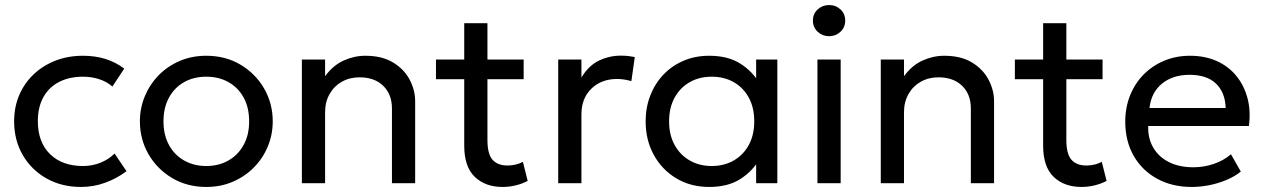

<svg xmlns="http://www.w3.org/2000/svg" viewBox="-20 -726 5009 761"><path d="M301.5 15Q224 15 164 -19Q104 -53 70 -111.8Q36 -170.5 36 -245Q36 -301.5 56.2 -349Q76.5 -396.5 113.5 -431.5Q150.5 -466.5 200.2 -485.8Q250 -505 309 -505Q357 -505 397.5 -492.5Q438 -480 472.5 -454L425.5 -383Q403 -402.5 373 -412.2Q343 -422 309.5 -422Q254.5 -422 214.2 -401.2Q174 -380.5 152 -341Q130 -301.5 130 -246Q130 -162.5 178.2 -115.2Q226.5 -68 309 -68Q347 -68 380 -81.8Q413 -95.5 434 -117.5L481.5 -47.5Q443 -18.5 397 -1.8Q351 15 301.5 15Z M797.5 15Q721.5 15 662 -20.5Q602.5 -56 568.5 -115Q534.5 -174 534.5 -245Q534.5 -297.5 554 -344.5Q573.5 -391.5 609 -427.8Q644.5 -464 692.5 -484.5Q740.5 -505 797.5 -505Q874 -505 933.5 -469.5Q993 -434 1027 -375Q1061 -316 1061 -245Q1061 -192.5 1041.5 -145.5Q1022 -98.5 986.5 -62.5Q951 -26.5 903 -5.8Q855 15 797.5 15ZM797.5 -68Q847 -68 885.2 -89.8Q923.5 -111.5 945.5 -151.2Q967.5 -191 967.5 -245Q967.5 -299.5 945.8 -339.2Q924 -379 885.5 -400.5Q847 -422 797.5 -422Q748 -422 709.8 -400.5Q671.5 -379 649.8 -339.2Q628 -299.5 628 -245Q628 -191 649.8 -151.2Q671.5 -111.5 710 -89.8Q748.5 -68 797.5 -68Z M1176.5 0V-490H1268.5V-424Q1300 -467 1342 -486Q1384 -505 1428 -505Q1494.5 -505 1538.2 -478.2Q1582 -451.5 1603.8 -410Q1625.5 -368.5 1625.5 -325V0H1533.5V-296.5Q1533.5 -352 1499 -385.8Q1464.5 -419.5 1405 -419.5Q1366 -419.5 1335.2 -402.2Q1304.5 -385 1286.5 -353.5Q1268.5 -322 1268.5 -281V0Z M1972 15Q1903.5 15 1861.8 -25Q1820 -65 1820 -148.5V-634H1912V-490H2055.5V-412H1912V-171.5Q1912 -115.5 1932.2 -92.8Q1952.5 -70 1991.5 -70Q2009 -70 2024.8 -74Q2040.5 -78 2052.5 -84.5L2071.5 -9Q2051 2 2025 8.5Q1999 15 1972 15ZM1708 -412V-490H1834V-412Z M2192.5 0V-490H2284.5V-419Q2314 -467 2354.8 -486.2Q2395.5 -505.5 2441.5 -505.5Q2456 -505.5 2469.5 -504Q2483 -502.5 2496 -500L2482.5 -404.5Q2468.5 -408.5 2454 -410.8Q2439.5 -413 2425.5 -413Q2364 -413 2324.2 -374.8Q2284.5 -336.5 2284.5 -272.5V0Z M2791 15Q2717 15 2660 -19.5Q2603 -54 2571 -112.8Q2539 -171.5 2539 -245Q2539 -300 2557.5 -347.5Q2576 -395 2609.5 -430.2Q2643 -465.5 2689.2 -485.2Q2735.5 -505 2791 -505Q2865 -505 2914 -474Q2963 -443 2990.5 -395L2977 -375V-490H3061V0H2977V-115L2990.5 -95.5Q2963 -47.5 2914 -16.2Q2865 15 2791 15ZM2801 -68Q2850 -68 2888 -89.8Q2926 -111.5 2947.8 -151.2Q2969.5 -191 2969.5 -245Q2969.5 -299.5 2947.8 -339.2Q2926 -379 2888 -400.5Q2850 -422 2801 -422Q2752 -422 2714 -400.5Q2676 -379 2654 -339.2Q2632 -299.5 2632 -245Q2632 -191 2654 -151.2Q2676 -111.5 2714 -89.8Q2752 -68 2801 -68Z M3220 0V-490H3312V0ZM3266 -582.5Q3240 -582.5 3221 -600Q3202 -617.5 3202 -644.5Q3202 -671.5 3221 -688.8Q3240 -706 3266 -706Q3292.5 -706 3311.2 -688.8Q3330 -671.5 3330 -644.5Q3330 -617.5 3311.2 -600Q3292.5 -582.5 3266 -582.5Z M3471 0V-490H3563V-424Q3594.5 -467 3636.5 -486Q3678.5 -505 3722.5 -505Q3789 -505 3832.8 -478.2Q3876.5 -451.5 3898.2 -410Q3920 -368.5 3920 -325V0H3828V-296.5Q3828 -352 3793.5 -385.8Q3759 -419.5 3699.5 -419.5Q3660.5 -419.5 3629.8 -402.2Q3599 -385 3581 -353.5Q3563 -322 3563 -281V0Z M4266.5 15Q4198 15 4156.2 -25Q4114.5 -65 4114.5 -148.5V-634H4206.5V-490H4350V-412H4206.5V-171.5Q4206.5 -115.5 4226.8 -92.8Q4247 -70 4286 -70Q4303.5 -70 4319.2 -74Q4335 -78 4347 -84.5L4366 -9Q4345.5 2 4319.5 8.5Q4293.5 15 4266.5 15ZM4002.5 -412V-490H4128.5V-412Z M4704 15Q4626 15 4566.5 -17.5Q4507 -50 4473.5 -108.2Q4440 -166.5 4440 -244Q4440 -300 4459.2 -348Q4478.5 -396 4513.2 -431Q4548 -466 4594.8 -485.5Q4641.5 -505 4696.5 -505Q4756 -505 4802.8 -484Q4849.5 -463 4880.2 -425.2Q4911 -387.5 4924.5 -336.8Q4938 -286 4930 -226.5H4531Q4529.5 -177.5 4551 -140.8Q4572.5 -104 4613.2 -83.5Q4654 -63 4710 -63Q4751 -63 4790 -76Q4829 -89 4859 -114.5L4898 -46Q4874 -26.5 4841.2 -12.8Q4808.5 1 4773 8Q4737.5 15 4704 15ZM4536 -298H4838Q4836 -360 4799.5 -394.8Q4763 -429.5 4695 -429.5Q4629 -429.5 4586 -394.8Q4543 -360 4536 -298Z"/></svg>

Font: Geologica Cursive Light
Style: Regular
Weight: 300
Designer: Sindre Bremnes, Frode Helland
Foundry: Monokrom Skriftforlag AS
Version: Version 1.010;gftools[0.9.28]